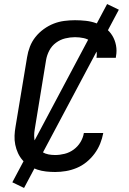

<svg xmlns="http://www.w3.org/2000/svg" viewBox="-20 -843 640 950"><path d="M253 8Q230 8 207.5 5.5Q185 3 164 -4Q143 -11 124.5 -22.5Q106 -34 92 -50Q78 -66 69 -85.5Q60 -105 55.5 -127Q51 -149 52 -172Q53 -195 57 -217L114 -560Q118 -586 128 -612Q138 -638 155.5 -660Q173 -682 196.5 -699Q220 -716 245.5 -726Q271 -736 298 -739.5Q325 -743 351 -743Q378 -743 405 -740Q432 -737 456.5 -728Q481 -719 501.5 -704Q522 -689 535.5 -667Q549 -645 554 -618.5Q559 -592 554 -565Q554 -563 553.5 -561Q553 -559 553 -557H457Q457 -558 457.5 -559Q458 -560 458 -562Q461 -583 454 -603.5Q447 -624 431 -637Q415 -650 394 -654.5Q373 -659 351 -659Q327 -659 302.5 -653Q278 -647 257 -631.5Q236 -616 224 -593Q212 -570 208 -546L152 -204Q149 -187 149 -170.5Q149 -154 153.5 -138.5Q158 -123 167.5 -110.5Q177 -98 190.5 -90Q204 -82 220 -79Q236 -76 253 -76Q276 -76 300 -82Q324 -88 344.5 -103Q365 -118 378 -139.5Q391 -161 395 -185H491Q486 -158 475.5 -132Q465 -106 448 -83Q431 -60 408.5 -41.5Q386 -23 359.5 -12Q333 -1 306 3.5Q279 8 253 8ZM99 87 41 59 510 -823 568 -795Z"/></svg>

Font: Iosevka Curly MdExObl
Style: Regular
Weight: 500
Width: 7
Italic angle: -9°
Monospace: yes
Designer: Belleve Invis
Foundry: Belleve Invis
Version: Version 11.1.0; ttfautohint (v1.8.3)